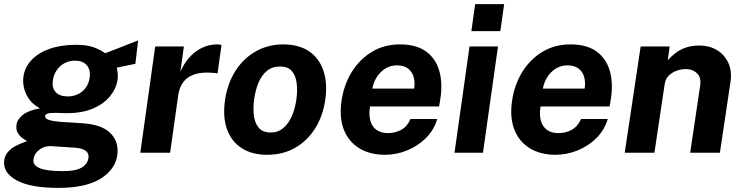

<svg xmlns="http://www.w3.org/2000/svg" viewBox="-41 -743 3618 934"><path d="M243.5 171Q105.5 171 38.5 133.5Q-28.5 96 -20.5 36.5Q-16.5 11.5 -1.2 -5.2Q14 -22 33.5 -32.2Q53 -42.5 69.2 -48.2Q85.5 -54 90.5 -56.5Q84.5 -60.5 70.8 -69.5Q57 -78.5 46.2 -95Q35.5 -111.5 39.5 -138Q43 -162.5 70.2 -184.2Q97.5 -206 154 -216Q109 -239 88 -281.8Q67 -324.5 73 -370.5Q79.5 -416.5 112.8 -451.5Q146 -486.5 201 -505.8Q256 -525 328.5 -525Q383 -525 414.8 -513Q446.5 -501 470.5 -484Q484 -489 504 -496.8Q524 -504.5 547 -513.5Q570 -522.5 592 -531.2Q614 -540 631 -546.5L617.5 -432.5L527 -414Q534.5 -383.5 531 -356Q525 -313 494.8 -275.5Q464.5 -238 411.8 -215.2Q359 -192.5 284.5 -192.5Q273 -192.5 257.2 -193Q241.5 -193.5 234.5 -194Q204.5 -194.5 191.5 -190.5Q178.5 -186.5 178 -177.5Q179.5 -164.5 199.5 -158.8Q219.5 -153 256 -150Q274 -148.5 301.5 -147.2Q329 -146 359.5 -143.5Q454.5 -137.5 496.5 -95Q538.5 -52.5 529.5 11.5Q520 81.5 448.2 126.2Q376.5 171 243.5 171ZM266 89.5Q327 89.5 356.2 72.2Q385.5 55 389.5 24Q392 3 375.8 -9.5Q359.5 -22 323 -24.5L209.5 -32Q186.5 -33.5 167.5 -24.8Q148.5 -16 136.2 -1.2Q124 13.5 122 31.5Q117.5 61 152.5 75.2Q187.5 89.5 266 89.5ZM288 -274Q330 -274 359.8 -298.8Q389.5 -323.5 395 -366Q400.5 -403.5 381 -425.8Q361.5 -448 324.5 -448Q282.5 -448 252.2 -421Q222 -394 216 -351Q211 -315.5 230 -294.8Q249 -274 288 -274Z M641.5 0 714 -517H853.5L836.5 -394.5Q854 -434 880.5 -463.8Q907 -493.5 941.2 -510.2Q975.5 -527 1015.5 -527Q1022.5 -527 1028.2 -526.2Q1034 -525.5 1036.5 -524L1017 -385Q1013 -387 1007.2 -387.5Q1001.5 -388 997 -388.5Q940.5 -393.5 904.8 -381.2Q869 -369 850.2 -343.2Q831.5 -317.5 826.5 -283L786.5 0Z M1258.5 10Q1184.5 10 1134.5 -22.5Q1084.5 -55 1063.2 -114.5Q1042 -174 1053.5 -255.5Q1065.5 -337 1104.2 -398Q1143 -459 1203 -493Q1263 -527 1337 -527Q1412 -527 1461.8 -493.8Q1511.5 -460.5 1532.2 -399.5Q1553 -338.5 1541 -255.5Q1529.5 -177.5 1491.8 -117.8Q1454 -58 1394.8 -24Q1335.5 10 1258.5 10ZM1276 -98.5Q1312.5 -98.5 1338.2 -121Q1364 -143.5 1379.5 -180.2Q1395 -217 1401 -260.5Q1406.5 -301.5 1402.2 -338Q1398 -374.5 1379 -397Q1360 -419.5 1321 -419.5Q1283.5 -419.5 1257.5 -398.2Q1231.5 -377 1216.5 -340.8Q1201.5 -304.5 1195.5 -260.5Q1189.5 -220 1193.8 -182.8Q1198 -145.5 1217.2 -122Q1236.5 -98.5 1276 -98.5Z M1832.5 10Q1758 10 1706 -22.2Q1654 -54.5 1631.2 -113.5Q1608.5 -172.5 1620.5 -252.5Q1631.5 -330 1669.8 -392.2Q1708 -454.5 1768 -490.8Q1828 -527 1905 -527Q1982.5 -527 2029.8 -493.8Q2077 -460.5 2095 -401.2Q2113 -342 2101.5 -264.5L2095 -225H1759Q1752.5 -185.5 1760.5 -156.2Q1768.5 -127 1790.2 -111.2Q1812 -95.5 1845.5 -95.5Q1881.5 -95.5 1910.8 -111.5Q1940 -127.5 1956 -164H2086Q2069.5 -109 2029.5 -70Q1989.5 -31 1937.5 -10.5Q1885.5 10 1832.5 10ZM1770.5 -312H1973.5Q1978.5 -343 1971 -369Q1963.5 -395 1943.5 -410Q1923.5 -425 1889.5 -425Q1857.5 -425 1832.2 -408.8Q1807 -392.5 1791 -366.5Q1775 -340.5 1770.5 -312Z M2170 0 2243 -517H2381.5L2308.5 0ZM2252 -591.5 2270.5 -723H2411.5L2393 -591.5Z M2662 10Q2587.5 10 2535.5 -22.2Q2483.5 -54.5 2460.8 -113.5Q2438 -172.5 2450 -252.5Q2461 -330 2499.2 -392.2Q2537.5 -454.5 2597.5 -490.8Q2657.5 -527 2734.5 -527Q2812 -527 2859.2 -493.8Q2906.5 -460.5 2924.5 -401.2Q2942.5 -342 2931 -264.5L2924.5 -225H2588.5Q2582 -185.5 2590 -156.2Q2598 -127 2619.8 -111.2Q2641.5 -95.5 2675 -95.5Q2711 -95.5 2740.2 -111.5Q2769.5 -127.5 2785.5 -164H2915.5Q2899 -109 2859 -70Q2819 -31 2767 -10.5Q2715 10 2662 10ZM2600 -312H2803Q2808 -343 2800.5 -369Q2793 -395 2773 -410Q2753 -425 2719 -425Q2687 -425 2661.8 -408.8Q2636.5 -392.5 2620.5 -366.5Q2604.5 -340.5 2600 -312Z M2998 0 3075.5 -517H3216.5L3207.5 -450.5Q3225 -469.5 3245.8 -485.5Q3266.5 -501.5 3295 -511.5Q3323.5 -521.5 3363 -521.5Q3409 -521.5 3445.8 -499.8Q3482.5 -478 3501.5 -438.2Q3520.5 -398.5 3512.5 -344.5L3461 0H3316.5L3365 -327Q3371 -365.5 3349.8 -386.2Q3328.5 -407 3295.5 -407Q3272.5 -407 3250 -398.8Q3227.5 -390.5 3211.8 -374.5Q3196 -358.5 3192.5 -334.5L3142.5 0Z"/></svg>

Font: Public Sans Thin
Style: Bold Italic
Weight: 700
Italic angle: -8°
Version: Version 2.001